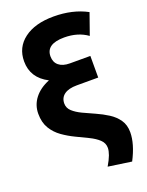

<svg xmlns="http://www.w3.org/2000/svg" viewBox="-174 -820 862 1127"><g transform="rotate(-20 257.0 -256.0)"><path d="M449.5 223 304 202Q324.5 167.5 333.8 142Q343 116.5 343 98.5Q343 68 320.2 46.8Q297.5 25.5 261.5 8Q225.5 -9.5 185.2 -28.8Q145 -48 109 -73.5Q73 -99 50.2 -136.5Q27.5 -174 27.5 -228.5Q27.5 -282.5 60.2 -325Q93 -367.5 153.5 -392Q54.5 -442.5 54.5 -546Q54.5 -633 122.2 -684Q190 -735 306.5 -735Q425 -735 514.5 -687L468 -555Q408.5 -598 323 -598Q210 -598 210 -520.5Q210 -484 234.5 -463.8Q259 -443.5 303 -443.5H431V-308.5H297Q246 -308.5 218.8 -288.8Q191.5 -269 191.5 -233Q191.5 -204.5 213.8 -184.2Q236 -164 270.8 -147.5Q305.5 -131 344.8 -113.8Q384 -96.5 419 -74.2Q454 -52 476 -20.2Q498 11.5 498 57Q498 129.5 449.5 223Z"/></g></svg>

Font: Geologica
Style: Bold
Weight: 700
Designer: Sindre Bremnes, Frode Helland
Foundry: Monokrom Skriftforlag AS
Version: Version 1.010; ttfautohint (v1.8.4.7-5d5b);gftools[0.9.28]